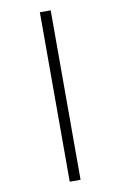

<svg xmlns="http://www.w3.org/2000/svg" viewBox="-106 -818 702 1116"><g transform="rotate(-10 244.5 -260.0)"><path d="M212 240H276V-760H212Z"/></g></svg>

Font: Noto Serif Georgian Condensed Bold
Style: Regular
Weight: 700
Width: 3
Designer: Monotype Design Team, Akaki Razmadze
Foundry: Google LLC
Version: Version 2.003